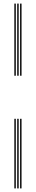

<svg xmlns="http://www.w3.org/2000/svg" viewBox="-20 -930 200 1070"><path d="M92 -508V-910H100V-508ZM60 -508V-910H68V-508ZM76 -508V-910H84V-508ZM92 120V-268H100V120ZM60 120V-268H68V120ZM76 120V-268H84V120Z"/></svg>

Font: Big Shoulders Inline Text Thin Thin
Style: Regular
Weight: 250
Version: Version 2.002